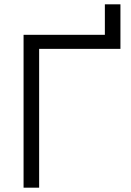

<svg xmlns="http://www.w3.org/2000/svg" viewBox="-20 -868 608 888"><path d="M89 0V-707H465V-848H537V-642H161V0Z"/></svg>

Font: Onest Light
Style: Regular
Weight: 300
Designer: Dmitri Voloshin, Andrey Kudryavtsev
Foundry: Dmitri Voloshin, Andrey Kudryavtsev
Version: Version 1.000;gftools[0.9.33]